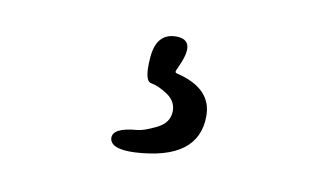

<svg xmlns="http://www.w3.org/2000/svg" viewBox="-41 -77 687 402"><g transform="rotate(10 303.0 124.0)"><path d="M262 251Q211 253 209 230Q208 208 259 204Q273 203 299.5 190Q326 177 326 152Q326 131 306.5 118Q287 105 271.5 102.5Q256 100 260 50Q264 -3 306 -3Q348 -3 325 51L318 67Q316 72 321 73Q397 91 397 150Q397 244 262 251Z"/></g></svg>

Font: Resource Han Rounded KR
Style: Regular
Weight: 400
Designer: Cyano Hao (round all glyphs); Ryoko NISHIZUKA 西塚涼子 (kana, bopomofo & ideographs); Paul D. Hunt (Latin, Greek & Cyrillic)
Foundry: Cyano Hao
Version: 0.990